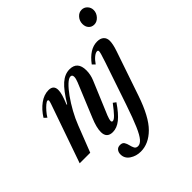

<svg xmlns="http://www.w3.org/2000/svg" viewBox="-274 -956 1390 1390"><g transform="rotate(-45 421.0 -261.0)"><path d="M323 10.5Q261 10.5 261 -52Q261 -97.5 291 -168.5L397 -425.5Q408 -452.5 408 -470Q408 -492 390.5 -492Q372 -492 344.5 -466Q317 -440 286.2 -397Q255.5 -354 227.2 -302.8Q199 -251.5 179.5 -201L101 0H-7L150.5 -451Q153.5 -461 155.2 -466.8Q157 -472.5 157 -476Q157 -486 149 -486Q140.5 -486 124.5 -472.8Q108.5 -459.5 91 -439.5Q73.5 -419.5 61 -398.5L40.5 -418Q73.5 -470.5 117.2 -502.5Q161 -534.5 207.5 -534.5Q259.5 -534.5 259.5 -484.5Q259.5 -465.5 252 -438.8Q244.5 -412 226 -367L230.5 -365.5Q285 -456 329 -494.8Q373 -533.5 422 -533.5Q503.5 -533.5 503.5 -441Q503.5 -397.5 486 -356L379.5 -101.5Q368 -71.5 368 -59Q368 -46.5 378.5 -46.5Q391.5 -46.5 413.2 -69Q435 -91.5 472 -140.5L493.5 -124.5Q446 -54.5 405.5 -22Q365 10.5 323 10.5ZM778.5 -635Q752 -635 736 -652.8Q720 -670.5 720 -699Q720 -730 740.2 -753.2Q760.5 -776.5 788.5 -776.5Q814 -776.5 831.8 -757.8Q849.5 -739 849.5 -713Q849.5 -683 827.8 -659Q806 -635 778.5 -635ZM366.5 253.5Q319.5 253.5 283.2 229.2Q247 205 247 163.5Q247 141.5 258.8 127Q270.5 112.5 293 112.5Q317 112.5 326.2 127.5Q335.5 142.5 340 162.2Q344.5 182 352.2 196.8Q360 211.5 380.5 211.5Q402 211 422.8 187.2Q443.5 163.5 469.2 104.2Q495 45 531.5 -62.5L641.5 -387Q656.5 -431.5 661.2 -449Q666 -466.5 666 -474Q666 -485 655.5 -485Q640.5 -485 620.2 -468.5Q600 -452 581 -424L560.5 -444Q627.5 -534.5 705.5 -534.5Q738.5 -534.5 756.5 -518Q774.5 -501.5 774.5 -472.5Q774.5 -457.5 770.2 -436Q766 -414.5 755 -382.5L640 -45.5Q585 116.5 516 185Q447 253.5 366.5 253.5Z"/></g></svg>

Font: Libre Caslon Condensed SemiBold Italic
Style: Regular
Weight: 600
Italic angle: -22.583°
Designer: Pablo Impallari, Rodrigo Fuenzalida, Katja Schimmel, Ertekin Erdin
Foundry: Pablo Impallari, Rodrigo Fuenzalida
Version: Version 2.000; ttfautohint (v1.8.4.7-5d5b);gftools[0.9.33]